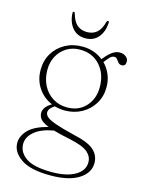

<svg xmlns="http://www.w3.org/2000/svg" viewBox="-131 -717 777 1046"><g transform="rotate(15 257.0 -194.0)"><path d="M323.5 6Q409 24.5 441.5 54Q474 83.5 474 126.5Q474 182.5 417.8 218Q361.5 253.5 258.5 253.5Q146 253.5 92.5 216.8Q39 180 39 128.5Q39 89.5 71.8 55.2Q104.5 21 181.5 0.5Q146.5 -13.5 134.5 -29Q122.5 -44.5 122.5 -64.5Q122.5 -77 132.2 -92.5Q142 -108 167.5 -123Q119 -143 89 -187Q59 -231 59 -288.5Q59 -341.5 83.5 -382.2Q108 -423 150.5 -446.5Q193 -470 246.5 -470Q314 -470 364 -430.5L372.5 -440.5Q391.5 -464 411.2 -477.8Q431 -491.5 452.5 -491.5Q473 -491.5 487 -480.2Q501 -469 501 -453Q501 -427 479 -427Q466.5 -427 459.2 -435.5Q452 -444 445.8 -452.5Q439.5 -461 430 -461Q416 -461 404.8 -449.2Q393.5 -437.5 378.5 -418Q402.5 -394 416.5 -361.2Q430.5 -328.5 430.5 -290Q430.5 -237 405.2 -196Q380 -155 337.5 -131.8Q295 -108.5 242.5 -108.5Q213 -108.5 185.5 -116.5Q153.5 -96.5 153.5 -74.5Q153.5 -60.5 167 -48.8Q180.5 -37 217.2 -24Q254 -11 323.5 6ZM239.5 -450.5Q197 -450.5 164.2 -430.5Q131.5 -410.5 113 -376.2Q94.5 -342 94.5 -298Q94.5 -249 114.5 -210.5Q134.5 -172 169.8 -150Q205 -128 250.5 -128Q315.5 -128 355.2 -171.2Q395 -214.5 395 -280.5Q395 -355 352.2 -402.8Q309.5 -450.5 239.5 -450.5ZM71.5 125.5Q71.5 172.5 115.5 203.2Q159.5 234 262 234Q345 234 393 206Q441 178 441 131Q441 99 414 75Q387 51 309 34.5Q251.5 23 215 12Q143.5 25 107.5 56Q71.5 87 71.5 125.5ZM249 -552.5Q282 -552.5 304.2 -571.5Q326.5 -590.5 337.5 -633Q340 -641 345 -641Q351.5 -641 351 -632Q348.5 -581.5 321.8 -549.5Q295 -517.5 249 -517.5Q203 -517.5 176 -549.5Q149 -581.5 146.5 -632Q146.5 -641 152.5 -641Q157.5 -641 159.5 -633Q171 -590.5 193.2 -571.5Q215.5 -552.5 249 -552.5Z"/></g></svg>

Font: Fraunces 9pt Thin
Style: Regular
Weight: 100
Version: Version 1.000;[b76b70a41]